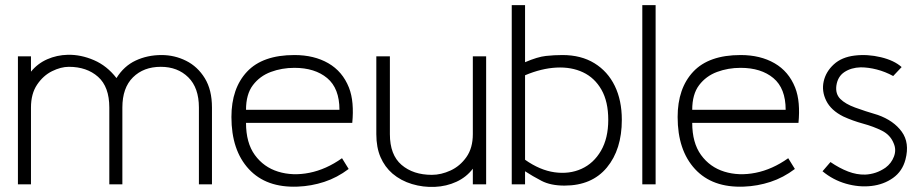

<svg xmlns="http://www.w3.org/2000/svg" viewBox="-20 -720 3603 750"><path d="M808 0H757V-300Q757 -377 715.5 -418Q674 -459 608 -459Q541 -459 499.5 -418Q458 -377 458 -300V0H407V-300Q407 -381 363 -420Q319 -459 249 -459Q218 -459 183.5 -442Q149 -425 125 -389.5Q101 -354 101 -300V0H50V-500H101V-440Q127 -472 164.5 -488.5Q202 -505 245 -506Q296 -507 347 -485Q398 -463 435 -415Q464 -462 510 -483.5Q556 -505 611 -505Q662 -505 707 -482.5Q752 -460 780 -414.5Q808 -369 808 -300Z M1356 -240H941Q941 -162 975.5 -114.5Q1010 -67 1066.5 -49.5Q1123 -32 1188.5 -45Q1254 -58 1316 -102L1342 -60Q1297 -26 1246.5 -9.5Q1196 7 1143 9Q1020 14 952 -59.5Q884 -133 884 -263Q884 -375 945 -440Q1006 -505 1130 -505Q1207 -505 1262.5 -473Q1318 -441 1343 -378Q1354 -350 1357 -315Q1360 -280 1356 -240ZM1130 -455Q1081 -455 1038 -439Q995 -423 968 -387.5Q941 -352 941 -291H1306Q1306 -375 1258 -415Q1210 -455 1130 -455Z M1879 0H1827V-61Q1802 -28 1763 -10Q1724 8 1678.5 10Q1633 12 1589.5 -1Q1546 -14 1513 -42Q1483 -68 1466.5 -106Q1450 -144 1450 -196V-500H1503V-196Q1503 -115 1548.5 -76Q1594 -37 1667 -37Q1703 -37 1740 -54Q1777 -71 1802 -106.5Q1827 -142 1827 -196V-500H1879Z M2409 -252Q2409 -136 2350.5 -65.5Q2292 5 2185 5Q2131 5 2095.5 -13.5Q2060 -32 2031 -51V0H1979V-700H2031V-477Q2080 -498 2112.5 -501.5Q2145 -505 2177 -505Q2250 -505 2302 -473Q2354 -441 2381.5 -384.5Q2409 -328 2409 -252ZM2356 -252Q2356 -323 2329.5 -369.5Q2303 -416 2257.5 -437.5Q2212 -459 2153.5 -456Q2095 -453 2031 -426V-96Q2089 -55 2146.5 -47Q2204 -39 2251.5 -60.5Q2299 -82 2327.5 -131Q2356 -180 2356 -252Z M2541 0H2489V-700H2541Z M3099 -240H2684Q2684 -162 2718.5 -114.5Q2753 -67 2809.5 -49.5Q2866 -32 2931.5 -45Q2997 -58 3059 -102L3085 -60Q3040 -26 2989.5 -9.5Q2939 7 2886 9Q2763 14 2695 -59.5Q2627 -133 2627 -263Q2627 -375 2688 -440Q2749 -505 2873 -505Q2950 -505 3005.5 -473Q3061 -441 3086 -378Q3097 -350 3100 -315Q3103 -280 3099 -240ZM2873 -455Q2824 -455 2781 -439Q2738 -423 2711 -387.5Q2684 -352 2684 -291H3049Q3049 -375 3001 -415Q2953 -455 2873 -455Z M3193 -51 3224 -87Q3259 -63 3293 -50Q3327 -37 3360 -38Q3381 -39 3400.5 -45.5Q3420 -52 3439 -65Q3462 -82 3472 -108.5Q3482 -135 3471 -160Q3458 -193 3425 -209.5Q3392 -226 3351.5 -237Q3311 -248 3274 -265Q3226 -289 3207.5 -326.5Q3189 -364 3197.5 -402Q3206 -440 3237 -468.5Q3268 -497 3319 -503Q3369 -509 3421 -496.5Q3473 -484 3502 -458L3469 -423Q3438 -440 3405 -448.5Q3372 -457 3342 -457Q3305 -456 3278.5 -438.5Q3252 -421 3247 -385Q3243 -353 3262.5 -333.5Q3282 -314 3320 -300Q3358 -286 3409 -271Q3471 -249 3502.5 -205.5Q3534 -162 3517 -97Q3505 -51 3468.5 -25Q3432 1 3383.5 6.5Q3335 12 3284.5 -2.5Q3234 -17 3193 -51Z"/></svg>

Font: Kulim Park ExtraLight
Style: Regular
Weight: 275
Designer: Noponies / Dale Sattler
Foundry: Noponies
Version: Version 1.000; ttfautohint (v1.8.3)